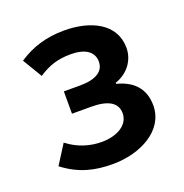

<svg xmlns="http://www.w3.org/2000/svg" viewBox="-100 -593 665 695"><g transform="rotate(-20 233.0 -245.5)"><path d="M220 12C328 12 430 -42 430 -138C430 -206 389 -242 330 -257V-261C383 -279 410 -323 410 -367C410 -461 320 -503 219 -503C150 -503 93 -485 42 -451L87 -376C126 -402 162 -414 212 -414C265 -414 299 -394 299 -354C299 -318 268 -296 206 -296H143V-210H216C282 -210 316 -190 316 -149C316 -104 269 -77 210 -77C168 -77 121 -89 79 -122L32 -48C93 -1 153 12 220 12Z"/></g></svg>

Font: Source Sans Pro Semibold
Style: Regular
Weight: 600
Designer: Paul D. Hunt
Foundry: Adobe Systems Incorporated
Version: Version 3.006;hotconv 1.0.111;makeotfexe 2.5.65597